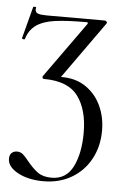

<svg xmlns="http://www.w3.org/2000/svg" viewBox="-51 -455 505 774"><g transform="rotate(5 201.0 -68.0)"><path d="M8 203Q8 186 17 178.5Q26 171 38 171Q52 171 62 179.5Q72 188 87 207Q109 234 130 249Q151 264 185 264Q245 264 272 209.5Q299 155 299 73Q299 -21 258.5 -75.5Q218 -130 120 -130Q116 -130 114.5 -134Q113 -138 115 -141L276 -366Q280 -373 271 -373Q191 -373 144 -366.5Q97 -360 69 -340.5Q41 -321 30 -284Q30 -282 26 -282Q23 -282 20 -283.5Q17 -285 18 -286L52 -415Q53 -417 59 -416.5Q65 -416 64 -414Q63 -411 63 -406Q63 -394 74 -390Q85 -386 111 -386H344Q349 -386 352 -382Q355 -378 352 -374L181 -134L172 -143Q179 -144 191 -144Q249 -144 289.5 -116Q330 -88 351 -42.5Q372 3 372 57Q372 121 344.5 172Q317 223 267.5 252Q218 281 154 281Q92 281 50 258Q8 235 8 203Z"/></g></svg>

Font: Cormorant
Style: Regular
Weight: 400
Designer: Christian Thalmann (Catharsis Fonts)
Foundry: Catharsis Fonts
Version: Version 4.000